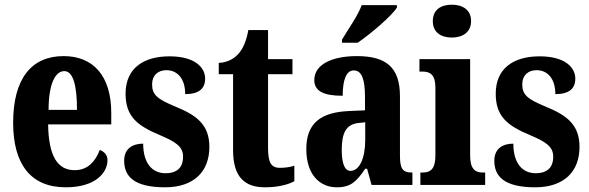

<svg xmlns="http://www.w3.org/2000/svg" viewBox="-20 -788 2511 818"><path d="M260 10C388 10 438 -53 438 -106C438 -128 423 -143 405 -149C386 -100 354 -63 298 -63C225 -63 187 -123 185 -258H454V-307C454 -465 377 -549 251 -549C114 -549 36 -453 36 -265C36 -91 109 10 260 10ZM308 -320H187C187 -427 214 -485 254 -485C292 -485 308 -423 308 -320Z M683 10C807 10 872 -58 872 -162C872 -259 815 -298 727 -334C650 -366 628 -384 628 -429C628 -467 653 -489 689 -489C735 -489 769 -454 769 -387C827 -387 854 -410 854 -453C854 -501 810 -548 702 -548C590 -548 515 -496 515 -389C515 -293 563 -253 662 -212C730 -183 760 -163 760 -120C760 -80 740 -50 685 -50C629 -50 590 -92 590 -176C546 -176 509 -156 509 -103C509 -36 552 10 683 10Z M1109 10C1172 10 1215 -5 1234 -16V-82C1216 -76 1195 -73 1172 -73C1133 -73 1122 -99 1122 -159V-472H1226V-536H1122V-660H1038C1030 -614 1016 -584 1001 -565C985 -544 956 -522 912 -520V-472H973V-148C973 -31 1025 10 1109 10Z M1437 -619V-606H1504C1561 -645 1650 -721 1671 -756V-766H1521C1505 -721 1462 -662 1437 -619ZM1415 10C1475 10 1499 -15 1536 -69H1544L1563 0H1737V-53H1734C1696 -53 1684 -69 1684 -124V-378C1684 -504 1622 -549 1500 -549C1400 -549 1319 -516 1319 -447C1319 -400 1358 -380 1440 -380C1440 -449 1456 -488 1487 -488C1522 -488 1535 -449 1535 -374V-318L1468 -315C1345 -310 1285 -262 1285 -153C1285 -42 1344 10 1415 10ZM1473 -60C1448 -60 1436 -93 1436 -149C1436 -221 1454 -258 1507 -264L1536 -267V-191C1536 -113 1511 -60 1473 -60Z M1905 -628C1950 -628 1987 -650 1987 -698C1987 -747 1950 -768 1905 -768C1859 -768 1824 -747 1824 -698C1824 -650 1859 -628 1905 -628ZM1771 0H2047V-53H2038C2005 -53 1983 -67 1983 -125V-536H1767V-483H1781C1813 -483 1835 -469 1835 -415V-125C1835 -68 1814 -53 1781 -53H1771Z M2260 10C2384 10 2449 -58 2449 -162C2449 -259 2392 -298 2304 -334C2227 -366 2205 -384 2205 -429C2205 -467 2230 -489 2266 -489C2312 -489 2346 -454 2346 -387C2404 -387 2431 -410 2431 -453C2431 -501 2387 -548 2279 -548C2167 -548 2092 -496 2092 -389C2092 -293 2140 -253 2239 -212C2307 -183 2337 -163 2337 -120C2337 -80 2317 -50 2262 -50C2206 -50 2167 -92 2167 -176C2123 -176 2086 -156 2086 -103C2086 -36 2129 10 2260 10Z"/></svg>

Font: Noto Serif Sinhala ExtraCondensed ExtraBold
Style: Regular
Weight: 800
Width: 2
Designer: Jelle Bosma - Monotype Design Team
Foundry: Monotype Imaging Inc.
Version: Version 2.007